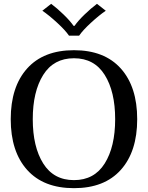

<svg xmlns="http://www.w3.org/2000/svg" viewBox="-20 -972 772 1002"><path d="M201 -916 247 -952Q278 -929 312 -896Q346 -863 364 -837H369Q387 -863 421 -896Q455 -929 486 -952L532 -916Q498 -893 455 -853.5Q412 -814 393 -786H340Q321 -814 278 -853.5Q235 -893 201 -916ZM36 -350Q36 -519 121.5 -614.5Q207 -710 366 -710Q525 -710 610.5 -614.5Q696 -519 696 -350Q696 -181 610.5 -85.5Q525 10 366 10Q207 10 121.5 -85.5Q36 -181 36 -350ZM581 -350Q581 -494 526.5 -581Q472 -668 366 -668Q260 -668 205.5 -581Q151 -494 151 -350Q151 -206 205.5 -119Q260 -32 366 -32Q472 -32 526.5 -119Q581 -206 581 -350Z"/></svg>

Font: Trirong Medium
Style: Regular
Weight: 500
Designer: Katatrad Team
Foundry: CadsonDemak
Version: Version 1.001